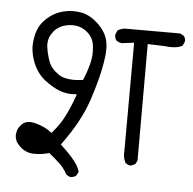

<svg xmlns="http://www.w3.org/2000/svg" viewBox="-45 -638 663 659"><g transform="rotate(5 286.0 -308.0)"><path d="M221.2 -23.9Q233.4 -23.9 240.7 -30.3L247.6 -43Q244.1 -71.8 181.6 -129.4L178.7 -132.3L181.2 -135.3Q242.2 -218.8 266.8 -293Q291.5 -367.2 300.8 -422.4Q305.7 -450.2 305.7 -470.7Q305.7 -491.2 301.3 -505.4Q293 -534.7 264.6 -560.1Q236.3 -585.4 206.5 -589.8Q193.8 -591.8 179.4 -591.8Q165 -591.8 149.4 -587.9Q113.8 -579.6 86.9 -552.7Q74.7 -540.5 67.4 -526.9Q56.2 -505.4 53.2 -472.2Q52.7 -466.8 52.7 -464.1Q52.7 -461.4 52.7 -458.5Q52.7 -455.6 53.2 -450Q53.7 -444.3 54.7 -438.5Q55.7 -432.6 57.1 -426.8Q60.1 -415 64.9 -402.8Q79.6 -367.2 106.4 -346.2Q133.8 -325.2 158.7 -315.4Q179.2 -307.6 202.1 -307.6Q207 -307.6 218.3 -308.6L216.3 -302.2Q204.1 -267.1 188 -234.4Q171.9 -201.7 146 -171.9L143.1 -168.9L139.6 -171.4Q120.1 -187.5 87.9 -196.3Q75.7 -199.7 66.4 -199.7Q50.8 -199.7 40.5 -190.4Q23.9 -175.8 22 -153.3Q22 -151.9 22 -149.9Q22 -129.9 40 -112.8Q60.5 -93.3 87.4 -92.3Q90.8 -92.3 93.8 -92.3Q118.2 -92.3 141.6 -99.6Q162.1 -83.5 179.2 -67.1Q196.3 -50.8 206.5 -30.8L218.8 -23.9Q220.2 -23.9 221.2 -23.9ZM445.8 -501.5 504.4 -499.5Q516.1 -498 526.4 -498Q552.7 -498 565.9 -506.8L571.8 -520Q572.3 -522 572.3 -523.9Q572.3 -533.7 566.4 -540.5L553.7 -547.4H364.3Q350.6 -546.4 338.4 -539.1L332.5 -525.4Q332 -522.9 332 -521.5Q332 -520 332.3 -518.3Q332.5 -516.6 333 -513.7Q334.5 -508.8 337.9 -503.9Q345.7 -498.5 355.5 -496.6L398.9 -502L397.9 -127.4Q397.5 -124 397.5 -120.6Q397.5 -103 405.8 -87.9Q413.1 -82.5 422.9 -80.6Q430.7 -82.5 439.9 -87.9L445.8 -100.6ZM204.1 -356.9Q169.9 -356.9 150.9 -370.1Q124.5 -387.7 115.2 -413.1Q106 -438.5 103 -463.9Q102.5 -467.8 102.5 -471.7Q102.5 -494.1 117.7 -513.7Q135.3 -537.1 169.4 -542.5Q176.3 -543.5 183.6 -543.5Q215.8 -543.5 239.3 -520.5Q256.8 -502.9 259.3 -476.6Q260.3 -467.3 260.3 -458.5Q260.3 -437 254.9 -416.5Q247.6 -388.2 235.4 -359.4Q217.3 -356.9 204.1 -356.9Z"/></g></svg>

Font: Bakudai
Style: Light
Weight: 300
Version: Version 1.48